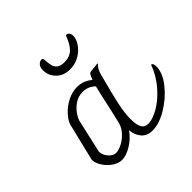

<svg xmlns="http://www.w3.org/2000/svg" viewBox="-166 -806 979 979"><g transform="rotate(-45 324.0 -316.5)"><path d="M648 -205Q648 -159 607.5 -108Q567 -57 509.5 -22.5Q452 12 404 12Q365 12 344 -12Q323 -36 319 -74Q294 -38 256 -15Q218 8 188 8Q162 8 136.5 -9.5Q111 -27 95 -52.5Q79 -78 78 -101L127 -303Q133 -327 157.5 -354.5Q182 -382 217 -400Q252 -418 288 -418Q334 -418 369 -387Q378 -411 382.5 -417Q387 -423 396 -424L445 -429L448 -427Q428 -411 419 -377Q388 -261 376.5 -206Q365 -151 365 -109Q365 -67 376 -47.5Q387 -28 413 -28Q445 -28 489.5 -54Q534 -80 574 -126.5Q614 -173 635 -231Q648 -231 648 -205ZM309 -137 328 -219Q332 -239 342 -283.5Q352 -328 358 -352Q330 -380 290 -380Q259 -380 234 -363.5Q209 -347 193 -323.5Q177 -300 173 -282L133 -104Q135 -79 153 -59Q171 -39 192 -39Q209 -39 233.5 -51Q258 -63 279.5 -85.5Q301 -108 309 -137ZM225 -600Q225 -622 235 -633.5Q245 -645 259 -645Q268 -645 268 -635Q270 -606 274 -589.5Q278 -573 291.5 -562.5Q305 -552 332 -552Q370 -552 393 -574Q416 -596 432 -640Q434 -645 438 -645Q445 -645 452 -638Q459 -631 459 -616Q459 -593 441.5 -567Q424 -541 394 -523.5Q364 -506 327 -506Q281 -506 253 -534Q225 -562 225 -600Z"/></g></svg>

Font: Charmonman
Style: Regular
Weight: 400
Designer: Ekaluck Peanpanawate
Foundry: Cadson Demak Co.,Ltd.
Version: Version 1.000; ttfautohint (v1.6)